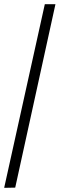

<svg xmlns="http://www.w3.org/2000/svg" viewBox="-20 -780 286 921"><path d="M0 121 195 -760H246L53 120Z"/></svg>

Font: Noto Serif Armenian Condensed
Style: Regular
Weight: 400
Width: 3
Designer: Monotype Design Team
Foundry: Monotype Imaging Inc.
Version: Version 2.008; ttfautohint (v1.8.4.7-5d5b)